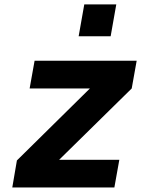

<svg xmlns="http://www.w3.org/2000/svg" viewBox="-20 -832 639 852"><path d="M496 -812.5 471 -671H329L354 -812.5ZM487.5 0H34.5L55 -120L379 -439.5H111.5L133.5 -562.5H586.5L564.5 -439.5L242.5 -123H509.5Z"/></svg>

Font: Russisch Sans ExtraBold
Style: Italic
Weight: 800
Width: 4
Italic angle: -10°
Designer: Michael Sharanda (font) & Cristiano Sobral (main changes)
Foundry: Michael Sharanda
Version: Version 2.00;September 8, 2020;FontCreator 13.0.0.2681 64-bi